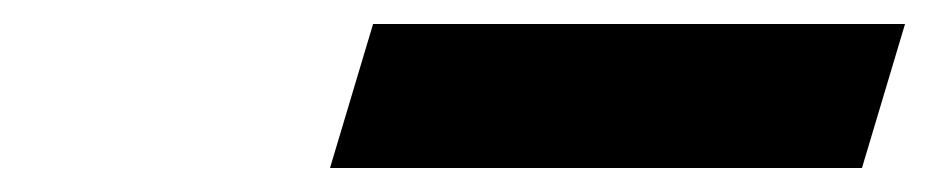

<svg xmlns="http://www.w3.org/2000/svg" viewBox="-20 -774 774 160"><path d="M290.9 -754 255 -634H698.3L734.2 -754Z"/></svg>

Font: Hussar
Style: BdSuprExtOblThree
Weight: 700
Foundry: Cannot Into Space Fonts
Version: Version 2.00